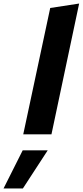

<svg xmlns="http://www.w3.org/2000/svg" viewBox="-125 -757 466 1082"><path d="M6 0 158 -712 321 -737 165 0ZM-105 305 3 90H144L4 305Z"/></svg>

Font: Red Hat Text
Style: Bold Italic
Weight: 700
Italic angle: -12°
Designer: Pentagram, MCKL
Foundry: Pentagram, MCKL
Version: Version 1.023; ttfautohint (v1.8.3)